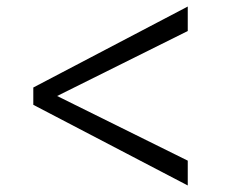

<svg xmlns="http://www.w3.org/2000/svg" viewBox="-20 -576 709 588"><path d="M555 -556V-481L155 -282L555 -84V-8L82 -255V-308Z"/></svg>

Font: Merriweather 7pt Light
Style: Regular
Weight: 300
Designer: Eben Sorkin
Foundry: Eben Sorkin
Version: Version 2.200;gftools[0.9.31]